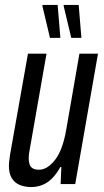

<svg xmlns="http://www.w3.org/2000/svg" viewBox="-20 -744 421 776"><path d="M107 12Q79 12 58.5 3Q38 -6 27 -25Q16 -44 16 -73Q16 -83 17.5 -95Q19 -107 21 -121L93 -527H168L100 -139Q98 -130 97 -121.5Q96 -113 96 -104Q96 -91 99.5 -80Q103 -69 112.5 -63.5Q122 -58 137 -58Q155 -58 171.5 -68.5Q188 -79 203 -98.5Q218 -118 229 -147.5Q240 -177 247 -216L301 -527H376L284 0H225L228 -69H224Q208 -40 189.5 -22Q171 -4 150 4Q129 12 107 12ZM268 -591 237 -721 238 -724H298L309 -591ZM182 -591 151 -721 153 -724H213L224 -591Z"/></svg>

Font: Archivo ExtraCondensed
Style: Italic
Weight: 400
Width: 2
Italic angle: -10°
Designer: Hector Gatti
Foundry: Omnibus-Type
Version: Version 2.001